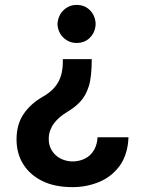

<svg xmlns="http://www.w3.org/2000/svg" viewBox="-20 -568 584 785"><path d="M276.6 197.1Q203.8 197.1 153.4 172.2Q103 147.4 76 104.8Q47.6 60.7 47.6 1.8Q47.6 -58.2 75.6 -100.5Q103.7 -142.8 153.8 -171.9Q175.4 -183.9 191.2 -198.5Q207 -213.1 217.2 -230.6Q227.3 -248.2 232.1 -269.5Q236.9 -290.8 236.9 -317.1V-326.3H355.1Q355.1 -252.8 343 -215.2Q331 -177.2 308.9 -153.1Q287.3 -129.6 255.3 -110.8Q238.6 -100.5 224.8 -89Q210.9 -77.4 200.8 -63.7Q190.7 -50.1 185 -34.3Q179.3 -18.5 179.3 0Q179.3 22.4 187.7 39.4Q196 56.5 209.7 68.2Q223.4 79.9 240.9 85.9Q258.5 92 277.3 92Q294.7 92 312.1 86.6Q329.5 81.3 343.8 69.8Q358 58.2 367.5 39.4Q377.1 20.6 378.9 -6.7H505.3Q502.8 60.4 472.3 105.8Q439.3 153.1 387.4 175.1Q335.2 197.1 276.6 197.1ZM293 -392.4Q263.1 -392.4 240.4 -413Q217.3 -433.9 214.8 -469.8Q218 -506.7 240.8 -527.3Q263.5 -547.9 293 -547.9Q326.7 -547.9 348 -525.9Q369.7 -503.9 371.1 -469.8Q369.7 -436.4 348 -414.4Q327.1 -392.4 293 -392.4Z"/></svg>

Font: Linik Sans SemiBold
Style: Regular
Weight: 600
Designer: Fonts by Rasmus Andersson / Changes by Cristiano Sobral with parts from Marc Monis
Foundry: rsms
Version: Version 3.020; ttfautohint (v1.6)